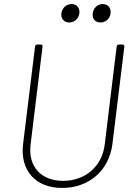

<svg xmlns="http://www.w3.org/2000/svg" viewBox="-20 -920 679 948"><path d="M322 -809C348 -809 368 -828 372 -854C375 -881 359 -900 334 -900C307 -900 287 -881 283 -854C280 -828 296 -809 322 -809ZM476 -809C502 -809 523 -828 526 -854C529 -881 513 -900 487 -900C462 -900 441 -881 438 -854C434 -828 450 -809 476 -809ZM287 8C420 8 519 -79 535 -209L594 -690C595 -696 591 -700 585 -700H567C561 -700 557 -696 556 -690L497 -206C484 -99 402 -27 291 -27C182 -27 118 -99 131 -206L190 -690C191 -696 188 -700 182 -700H164C158 -700 153 -696 153 -690L94 -209C78 -79 155 8 287 8Z"/></svg>

Font: Barlow ExtraLight
Style: Italic
Weight: 275
Italic angle: -7°
Designer: Jeremy Tribby
Foundry: Tribby Type
Version: Version 1.422;hotconv 1.0.109;makeotfexe 2.5.65596